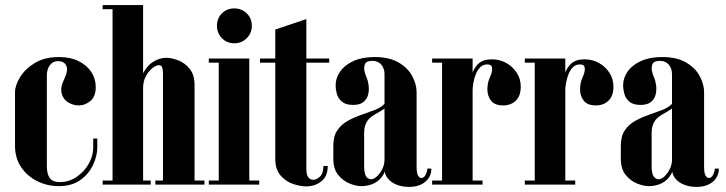

<svg xmlns="http://www.w3.org/2000/svg" viewBox="-20 -725 2850 754"><path d="M39 -363Q39 -389 58.5 -421.5Q78 -454 116.5 -477.5Q155 -501 212 -501Q256 -501 288.5 -485Q321 -469 338.5 -442.5Q356 -416 356 -383Q356 -346 335 -328.5Q314 -311 290 -311Q267 -311 247.5 -323Q228 -335 222 -358.5Q216 -382 233 -416Q245 -442 243 -457Q241 -472 231 -478.5Q221 -485 209 -485Q187 -485 175.5 -468.5Q164 -452 164 -430V-75Q164 -49 170.5 -34.5Q177 -20 188.5 -15Q200 -10 215 -10Q251 -10 280.5 -30Q310 -50 328 -81Q346 -112 346 -145V-181H362V-145Q362 -113 345.5 -77.5Q329 -42 295.5 -18Q262 6 210 6Q166 6 126.5 -13.5Q87 -33 63 -68.5Q39 -104 39 -152Z M527 0V-362Q527 -409 543 -439Q559 -469 583.5 -483.5Q608 -498 633 -498Q654 -498 680 -488Q706 -478 725 -454.5Q744 -431 744 -392V0H620V-437Q620 -448 617.5 -458.5Q615 -469 604 -469Q593 -469 578.5 -457.5Q564 -446 553 -426Q542 -406 542 -380V0ZM422 0V-705H542V0ZM542 0V-16H572V0ZM383 0V-16H422V0ZM383 -689V-705H422V-689ZM744 0V-16H783V0ZM590 0V-16H620V0Z M839 -495H959V0H839ZM959 0V-16H998V0ZM800 0V-16H839V0ZM800 -479V-495H839V-479ZM832 -624Q832 -653 851.5 -672.5Q871 -692 900 -692Q929 -692 949 -672.5Q969 -653 969 -624Q969 -595 949 -575Q929 -555 900 -555Q871 -555 851.5 -575Q832 -595 832 -624Z M1061 -609 1183 -650V-61Q1183 -39 1190.5 -29Q1198 -19 1211 -19Q1223 -19 1236.5 -31.5Q1250 -44 1250 -73H1267Q1267 -32 1241.5 -12.5Q1216 7 1183 7Q1161 7 1132.5 -2Q1104 -11 1082.5 -35Q1061 -59 1061 -102ZM1183 -479V-495H1273V-479ZM1001 -479V-495H1061V-479Z M1298 -388Q1298 -374 1303 -356Q1308 -338 1323 -325.5Q1338 -313 1367 -313Q1394 -313 1408 -325Q1422 -337 1426 -354.5Q1430 -372 1427.5 -390.5Q1425 -409 1419 -422Q1415 -430 1411.5 -445.5Q1408 -461 1413.5 -473.5Q1419 -486 1442 -486Q1457 -486 1467.5 -479.5Q1478 -473 1484 -461Q1490 -449 1490 -433V-62Q1490 -40 1503 -24Q1516 -8 1538 0.5Q1560 9 1586 9Q1626 9 1650 -11Q1674 -31 1674 -63H1658Q1658 -52 1651.5 -39Q1645 -26 1635 -26Q1627 -26 1621.5 -36Q1616 -46 1616 -70V-363Q1616 -394 1599 -426Q1582 -458 1545.5 -479.5Q1509 -501 1451 -501Q1403 -501 1368.5 -485.5Q1334 -470 1316 -444.5Q1298 -419 1298 -388ZM1490 -317Q1475 -302 1450 -292.5Q1425 -283 1397.5 -273.5Q1370 -264 1345 -250Q1320 -236 1304.5 -213Q1289 -190 1289 -153V-102Q1289 -61 1308.5 -37.5Q1328 -14 1353.5 -4Q1379 6 1398 6Q1427 6 1450 -5.5Q1473 -17 1486.5 -41Q1500 -65 1500 -100L1512 -59V-317ZM1490 -299V-98Q1490 -78 1481 -60.5Q1472 -43 1460 -32Q1448 -21 1437 -21Q1430 -21 1423.5 -26Q1417 -31 1413.5 -42Q1410 -53 1410 -70V-202Q1410 -222 1415.5 -236Q1421 -250 1430 -259Q1439 -268 1450 -274.5Q1461 -281 1471 -286.5Q1481 -292 1490 -299Z M1826 -304V-372Q1826 -405 1833.5 -432Q1841 -459 1859.5 -475.5Q1878 -492 1911 -492Q1943 -492 1968.5 -477.5Q1994 -463 2009.5 -439Q2025 -415 2025 -385Q2025 -348 2005.5 -329.5Q1986 -311 1956 -311Q1923 -311 1908.5 -329.5Q1894 -348 1894 -374.5Q1894 -401 1905 -424Q1909 -432 1911.5 -443.5Q1914 -455 1911 -463.5Q1908 -472 1893 -472Q1877 -472 1866 -461Q1855 -450 1848.5 -433.5Q1842 -417 1839 -400Q1836 -383 1836 -371V-304ZM1716 0V-495H1836V0ZM1836 0V-16H1875V0ZM1677 0V-16H1716V0ZM1677 -479V-495H1716V-479Z M2190 -304V-372Q2190 -405 2197.5 -432Q2205 -459 2223.5 -475.5Q2242 -492 2275 -492Q2307 -492 2332.5 -477.5Q2358 -463 2373.5 -439Q2389 -415 2389 -385Q2389 -348 2369.5 -329.5Q2350 -311 2320 -311Q2287 -311 2272.5 -329.5Q2258 -348 2258 -374.5Q2258 -401 2269 -424Q2273 -432 2275.5 -443.5Q2278 -455 2275 -463.5Q2272 -472 2257 -472Q2241 -472 2230 -461Q2219 -450 2212.5 -433.5Q2206 -417 2203 -400Q2200 -383 2200 -371V-304ZM2080 0V-495H2200V0ZM2200 0V-16H2239V0ZM2041 0V-16H2080V0ZM2041 -479V-495H2080V-479Z M2427 -388Q2427 -374 2432 -356Q2437 -338 2452 -325.5Q2467 -313 2496 -313Q2523 -313 2537 -325Q2551 -337 2555 -354.5Q2559 -372 2556.5 -390.5Q2554 -409 2548 -422Q2544 -430 2540.5 -445.5Q2537 -461 2542.5 -473.5Q2548 -486 2571 -486Q2586 -486 2596.5 -479.5Q2607 -473 2613 -461Q2619 -449 2619 -433V-62Q2619 -40 2632 -24Q2645 -8 2667 0.5Q2689 9 2715 9Q2755 9 2779 -11Q2803 -31 2803 -63H2787Q2787 -52 2780.5 -39Q2774 -26 2764 -26Q2756 -26 2750.5 -36Q2745 -46 2745 -70V-363Q2745 -394 2728 -426Q2711 -458 2674.5 -479.5Q2638 -501 2580 -501Q2532 -501 2497.5 -485.5Q2463 -470 2445 -444.5Q2427 -419 2427 -388ZM2619 -317Q2604 -302 2579 -292.5Q2554 -283 2526.5 -273.5Q2499 -264 2474 -250Q2449 -236 2433.5 -213Q2418 -190 2418 -153V-102Q2418 -61 2437.5 -37.5Q2457 -14 2482.5 -4Q2508 6 2527 6Q2556 6 2579 -5.5Q2602 -17 2615.5 -41Q2629 -65 2629 -100L2641 -59V-317ZM2619 -299V-98Q2619 -78 2610 -60.5Q2601 -43 2589 -32Q2577 -21 2566 -21Q2559 -21 2552.5 -26Q2546 -31 2542.5 -42Q2539 -53 2539 -70V-202Q2539 -222 2544.5 -236Q2550 -250 2559 -259Q2568 -268 2579 -274.5Q2590 -281 2600 -286.5Q2610 -292 2619 -299Z"/></svg>

Font: Emberly Black
Style: Regular
Weight: 900
Designer: Rajesh Rajput
Foundry: Rajesh Rajput
Version: Version 1.000